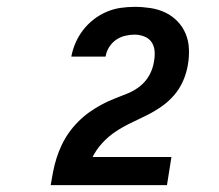

<svg xmlns="http://www.w3.org/2000/svg" viewBox="-20 -863 640 560"><path d="M128 -323V-324Q131 -343 135 -363Q139 -383 145 -402Q151 -421 160 -440Q169 -459 181 -476Q193 -493 208.5 -508.5Q224 -524 241 -536Q258 -548 276.5 -558Q295 -568 314.5 -575.5Q334 -583 353.5 -591Q373 -599 389.5 -612.5Q406 -626 416 -644.5Q426 -663 429 -683Q432 -698 431 -713Q430 -728 422.5 -739.5Q415 -751 401 -756.5Q387 -762 373 -762Q359 -762 344.5 -758.5Q330 -755 318 -746.5Q306 -738 298 -725Q290 -712 288 -698H188Q192 -719 200.5 -738.5Q209 -758 222.5 -775.5Q236 -793 253.5 -806.5Q271 -820 291 -828.5Q311 -837 331.5 -840Q352 -843 373 -843Q396 -843 419 -839.5Q442 -836 462 -826.5Q482 -817 497.5 -801Q513 -785 521.5 -764.5Q530 -744 531 -720.5Q532 -697 528 -674Q524 -650 514 -627Q504 -604 487.5 -585Q471 -566 450 -551.5Q429 -537 406.5 -526Q384 -515 361 -504Q338 -493 317 -479Q296 -465 278.5 -446Q261 -427 250 -405H480L467 -323Z"/></svg>

Font: Iosevka Curly Heavy Extended
Style: Italic
Weight: 900
Width: 7
Italic angle: -9°
Monospace: yes
Designer: Belleve Invis
Foundry: Belleve Invis
Version: Version 11.1.0; ttfautohint (v1.8.3)